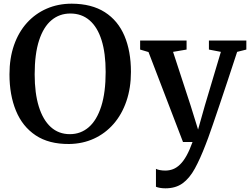

<svg xmlns="http://www.w3.org/2000/svg" viewBox="-20 -772 1360 1044"><path d="M356 11Q246 12 174 -36Q102 -84 66.8 -169.8Q31.5 -255.5 31.5 -367.5Q31.5 -455.5 56.2 -526.5Q81 -597.5 126.5 -647.8Q172 -698 234 -725Q296 -752 370 -752Q478.5 -751.5 550 -705.8Q621.5 -660 656.8 -576.8Q692 -493.5 692 -381Q692 -293.5 667.2 -221.5Q642.5 -149.5 597.5 -98Q552.5 -46.5 491 -18.2Q429.5 10 356 11ZM360 -42.5Q419 -42.5 462.8 -80.5Q506.5 -118.5 530.5 -193.8Q554.5 -269 554.5 -380.5Q554.5 -483 532.2 -553.8Q510 -624.5 467 -661.5Q424 -698.5 362.5 -698.5Q303.5 -698.5 260 -662.2Q216.5 -626 192.5 -552.5Q168.5 -479 168.5 -367.5Q168.5 -265.5 191 -192.8Q213.5 -120 256.2 -81.2Q299 -42.5 360 -42.5ZM879.5 252Q863 252 849.5 249.5Q836 247 828 243.5V146Q834.5 150 849 152.8Q863.5 155.5 878.5 155.5Q901 155.5 921 147.8Q941 140 959.2 122.2Q977.5 104.5 994.2 74.5Q1011 44.5 1027 0H975L787.5 -489L742 -502.5V-551.5H994.5V-502.5L921 -490L1016.5 -198L1057 -67.5L1094 -198.5L1181 -490L1116 -502.5V-551.5H1319.5V-502.5L1269.5 -490Q1242.5 -407 1218.2 -334.2Q1194 -261.5 1173.8 -201.5Q1153.5 -141.5 1138 -96.2Q1122.5 -51 1112.2 -22.8Q1102 5.5 1098 14.5Q1068.5 91.5 1039.5 144.5Q1010.5 197.5 972.8 224.8Q935 252 879.5 252Z"/></svg>

Font: Merriweather 28pt SemiBold
Style: Regular
Weight: 600
Version: Version 2.100